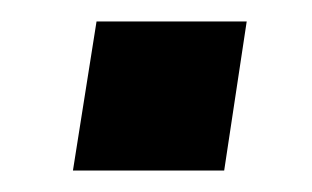

<svg xmlns="http://www.w3.org/2000/svg" viewBox="-20 -365 291 179"><path d="M48 -206 70 -345H210L189 -206Z"/></svg>

Font: Mulish ExtraLight
Style: Italic
Weight: 200
Italic angle: -9°
Designer: Vernon Adams
Foundry: Vernon Adams
Version: Version 3.603